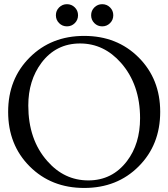

<svg xmlns="http://www.w3.org/2000/svg" viewBox="-20 -909 816 931"><path d="M19.5 -366.7Q19.5 -526.4 124 -630.4Q228.5 -734.9 388.2 -734.9Q547.9 -734.9 652.3 -630.4Q756.8 -525.9 756.8 -366.7Q756.8 -206.5 652.3 -102.1Q548.3 2.4 388.2 2.4Q228.5 2.4 124 -102.1Q19.5 -206.5 19.5 -366.7ZM408.2 -34.2Q524.4 -34.2 595.7 -127.9Q659.2 -211.4 659.2 -335.9Q659.2 -498.5 566.9 -604Q483.9 -698.2 368.2 -698.2Q251.5 -698.2 180.7 -604Q117.2 -518.6 117.2 -397.5Q117.2 -231.9 209.5 -127.9Q291.5 -34.2 408.2 -34.2ZM266.6 -796.9Q251 -812.5 251 -835Q251 -857.4 266.6 -873Q282.2 -888.7 304.7 -888.7Q327.1 -888.7 342.8 -873Q358.4 -857.4 358.4 -835Q358.4 -812.5 342.8 -796.9Q327.1 -781.2 304.7 -781.2Q282.2 -781.2 266.6 -796.9ZM437.5 -796.9Q421.9 -812.5 421.9 -835Q421.9 -857.4 437.5 -873Q453.1 -888.7 475.6 -888.7Q498 -888.7 513.7 -873Q529.3 -857.4 529.3 -835Q529.3 -812.5 513.7 -796.9Q498 -781.2 475.6 -781.2Q453.1 -781.2 437.5 -796.9Z"/></svg>

Font: Flanker
Style: Regular
Weight: 400
Designer: Flanker
Foundry: Flanker
Version: Version 2.027